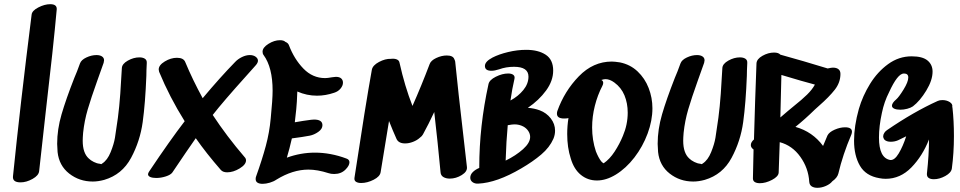

<svg xmlns="http://www.w3.org/2000/svg" viewBox="-20 -898 4584 917"><path d="M220 -878Q252 -878 251 -854Q235 -675 198 -360Q174 -145 167 -81Q165 -60 135.5 -43.5Q106 -27 78 -27Q39 -27 42 -56Q77 -400 131 -828Q133 -847 163 -862.5Q193 -878 220 -878Z M646 -624Q662 -624 672 -617.5Q682 -611 681 -597Q679 -559 679 -536Q674 -406 661.5 -315Q649 -224 606 -144Q563 -64 478 -39Q449 -31 423 -31Q359 -31 310.5 -69Q262 -107 255 -172Q253 -198 253 -211Q253 -280 274 -352Q295 -424 335 -526Q347 -553 362 -595Q368 -612 392.5 -623.5Q417 -635 441 -635Q457 -635 467 -628.5Q477 -622 477 -610Q477 -606 475 -598Q455 -540 444 -511Q415 -430 399 -375.5Q383 -321 377 -264Q375 -240 375 -226Q375 -167 404 -141Q413 -132 428 -124.5Q443 -117 456 -116L464 -114Q465 -114 468 -117Q493 -133 508.5 -171.5Q524 -210 529 -240Q534 -270 543 -335Q550 -388 554.5 -451Q559 -514 562 -573Q563 -593 590.5 -608.5Q618 -624 646 -624Z M1212 -608Q1212 -599 1203 -588Q1205 -590 1154 -533Q1046 -413 996 -349Q1063 -247 1148 -148Q1155 -141 1155 -132Q1155 -112 1124.5 -93.5Q1094 -75 1065 -75Q1045 -75 1035 -86Q966 -165 915 -238Q877 -184 803 -74Q795 -63 772 -55.5Q749 -48 726 -48Q709 -48 698 -52.5Q687 -57 687 -66Q687 -71 693 -80Q792 -228 862 -319Q790 -434 740 -555Q738 -563 738 -566Q738 -587 767 -604.5Q796 -622 825 -622Q857 -622 865 -601Q900 -517 948 -429Q1030 -527 1103 -602Q1116 -616 1135.5 -625.5Q1155 -635 1173 -635Q1190 -635 1201 -627Q1212 -619 1212 -608Z M1649 -123Q1649 -107 1630 -88Q1609 -67 1576 -67Q1560 -67 1549 -71Q1496 -88 1453 -88Q1378 -88 1300 -40Q1287 -31 1268.5 -25.5Q1250 -20 1234 -20Q1219 -20 1210 -25.5Q1201 -31 1201 -43Q1201 -50 1203 -55Q1232 -136 1249.5 -201Q1267 -266 1273 -333Q1282 -423 1282 -465Q1282 -576 1239 -635Q1234 -641 1234 -651Q1234 -671 1262 -688.5Q1290 -706 1317 -706Q1335 -706 1343 -698Q1356 -693 1360 -682Q1385 -616 1429 -570.5Q1473 -525 1533 -525Q1544 -525 1566 -529Q1580 -531 1584 -531Q1601 -531 1609.5 -523.5Q1618 -516 1618 -503Q1618 -489 1606.5 -475Q1595 -461 1576 -455Q1535 -441 1494 -441Q1445 -441 1400 -461Q1398 -405 1395 -377L1388 -314Q1427 -321 1466 -326L1480 -327Q1520 -327 1520 -300Q1520 -282 1500 -268Q1480 -254 1459 -250Q1428 -244 1374 -237Q1363 -188 1350 -145Q1416 -169 1484 -169Q1559 -169 1634 -141Q1649 -136 1649 -123Z M2154 -604Q2166 -481 2197 -215L2210 -101Q2213 -79 2185.5 -62Q2158 -45 2128 -45Q2110 -45 2097.5 -52.5Q2085 -60 2084 -76Q2071 -215 2054 -363Q2027 -305 2000 -256Q1996 -248 1985 -240Q1972 -228 1952.5 -220.5Q1933 -213 1915 -213Q1884 -213 1874 -234Q1856 -274 1838 -320L1833 -290Q1820 -207 1798 -76Q1795 -55 1764.5 -39.5Q1734 -24 1705 -24Q1689 -24 1680 -30Q1671 -36 1673 -49Q1726 -399 1756 -565Q1760 -586 1790 -602Q1820 -618 1847 -617Q1863 -619 1874.5 -614.5Q1886 -610 1888 -599Q1913 -486 1950 -392Q1993 -489 2032 -592Q2038 -609 2063.5 -621Q2089 -633 2114 -633Q2144 -633 2150 -615Q2152 -612 2154 -604Z M2479 -294Q2460 -304 2437 -304Q2427 -304 2405 -300Q2398 -225 2395 -131Q2444 -155 2478 -185.5Q2512 -216 2512 -244Q2512 -259 2503 -272.5Q2494 -286 2479 -294ZM2631 -274Q2631 -254 2623 -235Q2605 -194 2565 -160Q2525 -126 2470 -94Q2353 -25 2264 -21Q2248 -20 2237 -28Q2226 -36 2226 -49Q2226 -64 2238 -76Q2250 -88 2269 -96V-99Q2269 -296 2313 -496Q2317 -516 2348 -531.5Q2379 -547 2407 -547Q2423 -547 2431.5 -540.5Q2440 -534 2437 -521Q2426 -474 2418 -418Q2455 -438 2479.5 -468Q2504 -498 2504 -532Q2504 -579 2435 -579Q2397 -579 2364 -567Q2343 -560 2327 -560Q2296 -560 2296 -583Q2296 -604 2332 -623Q2363 -639 2407 -649.5Q2451 -660 2493 -660Q2551 -660 2586.5 -636.5Q2622 -613 2622 -561Q2622 -512 2588 -465.5Q2554 -419 2501 -383Q2531 -381 2558 -371Q2590 -359 2610.5 -332.5Q2631 -306 2631 -274Z M2978 -360Q2978 -405 2962.5 -442.5Q2947 -480 2914 -504Q2892 -520 2872 -520Q2864 -520 2852 -516Q2861 -512 2861 -502Q2861 -496 2857 -488Q2834 -444 2821 -392.5Q2808 -341 2808 -289Q2808 -229 2826 -175Q2838 -145 2851 -128Q2857 -121 2863 -118Q2892 -138 2915.5 -174Q2939 -210 2955 -249Q2978 -303 2978 -360ZM3096 -381Q3096 -322 3073 -260Q3050 -198 3010 -146Q2970 -94 2921 -64Q2875 -36 2831 -36Q2787 -36 2754 -63Q2721 -90 2706 -141Q2689 -193 2689 -258Q2689 -297 2695 -334Q2688 -332 2674 -332Q2640 -332 2640 -355Q2640 -363 2642 -368Q2676 -463 2744.5 -533.5Q2813 -604 2902 -604Q2915 -604 2941 -600Q2990 -590 3025 -557Q3060 -524 3078 -477.5Q3096 -431 3096 -381Z M3514 -624Q3530 -624 3540 -617.5Q3550 -611 3549 -597Q3547 -559 3547 -536Q3542 -406 3529.5 -315Q3517 -224 3474 -144Q3431 -64 3346 -39Q3317 -31 3291 -31Q3227 -31 3178.5 -69Q3130 -107 3123 -172Q3121 -198 3121 -211Q3121 -280 3142 -352Q3163 -424 3203 -526Q3215 -553 3230 -595Q3236 -612 3260.5 -623.5Q3285 -635 3309 -635Q3325 -635 3335 -628.5Q3345 -622 3345 -610Q3345 -606 3343 -598Q3323 -540 3312 -511Q3283 -430 3267 -375.5Q3251 -321 3245 -264Q3243 -240 3243 -226Q3243 -167 3272 -141Q3281 -132 3296 -124.5Q3311 -117 3324 -116L3332 -114Q3333 -114 3336 -117Q3361 -133 3376.5 -171.5Q3392 -210 3397 -240Q3402 -270 3411 -335Q3418 -388 3422.5 -451Q3427 -514 3430 -573Q3431 -593 3458.5 -608.5Q3486 -624 3514 -624Z M3771 -391Q3810 -422 3834.5 -446Q3859 -470 3872 -494Q3818 -508 3712 -540L3707 -337Q3737 -362 3742 -367ZM4016 -290Q4049 -290 4049 -269Q4049 -263 4046 -255Q4005 -159 3984 -69Q3979 -49 3955 -32Q3945 -19 3924.5 -10Q3904 -1 3884 -1Q3867 -1 3856.5 -8Q3846 -15 3845 -30Q3841 -95 3802.5 -149Q3764 -203 3704 -219L3699 -74Q3698 -55 3667.5 -39Q3637 -23 3609 -23Q3594 -23 3585 -28.5Q3576 -34 3576 -46L3579 -184Q3566 -193 3566 -205Q3566 -219 3581 -232Q3586 -414 3593 -595Q3594 -616 3621.5 -631.5Q3649 -647 3677 -647Q3698 -647 3707 -637Q3816 -607 3933 -571Q3951 -575 3958 -575Q3975 -575 3984.5 -567.5Q3994 -560 3994 -545Q3994 -504 3967 -469.5Q3940 -435 3892 -393L3872 -375Q3824 -328 3779 -292Q3861 -269 3911 -201Q3915 -211 3932 -251Q3940 -267 3966 -278.5Q3992 -290 4016 -290Z M4529 -384Q4536 -321 4536 -248Q4536 -167 4526 -93Q4523 -73 4495 -57.5Q4467 -42 4440 -42Q4424 -42 4415 -48.5Q4406 -55 4407 -69Q4417 -161 4417 -232Q4386 -153 4333 -98.5Q4280 -44 4210 -44Q4195 -44 4180 -47Q4115 -58 4087 -106.5Q4059 -155 4059 -226Q4059 -296 4082 -378Q4100 -440 4135.5 -497.5Q4171 -555 4222 -592Q4273 -629 4334 -629Q4386 -629 4410 -609Q4434 -589 4434 -556Q4434 -515 4404 -465.5Q4374 -416 4340 -390Q4330 -383 4313 -378.5Q4296 -374 4280 -374Q4262 -374 4251 -379Q4240 -384 4240 -393Q4240 -406 4260 -423Q4273 -434 4295.5 -470.5Q4318 -507 4318 -528Q4318 -547 4297 -547Q4267 -547 4226 -457Q4203 -412 4192 -359Q4178 -295 4178 -241Q4178 -144 4231 -134Q4252 -131 4272.5 -165.5Q4293 -200 4308 -247Q4295 -240 4269 -228Q4253 -221 4234 -221Q4214 -221 4204 -231Q4198 -239 4198 -246Q4198 -255 4203.5 -263.5Q4209 -272 4217 -277Q4344 -364 4459 -416Q4468 -420 4481 -420Q4501 -420 4516 -410.5Q4531 -401 4528 -387Q4529 -386 4529 -384Z"/></svg>

Font: Sedgwick Ave Display
Style: Regular
Weight: 400
Designer: Kevin Burke, Pedro Vergani
Foundry: Google, Inc.
Version: Version 1.000